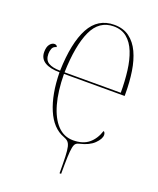

<svg xmlns="http://www.w3.org/2000/svg" viewBox="-167 -824 932 1133"><g transform="rotate(20 298.5 -257.0)"><path d="M347 210Q347 144 345.5 104.5Q344 65 339 45Q334 25 324 15.5Q314 6 297 0Q224 -27 184.5 -120Q145 -213 143 -350Q83 -350 50 -370.5Q17 -391 17 -432Q17 -464 30 -480.5Q43 -497 59 -497Q64 -497 69.5 -494.5Q75 -492 77 -484Q56 -479 50 -463Q44 -447 44 -430Q44 -391 70 -375.5Q96 -360 143 -360Q148 -536 198.5 -630Q249 -724 352 -724Q409 -724 447.5 -695.5Q486 -667 509 -617.5Q532 -568 542 -503Q552 -438 552 -364V-350H171Q172 -242 194 -163.5Q216 -85 256.5 -42.5Q297 0 355 0Q416 0 452.5 -30Q489 -60 506 -113Q512 -111 514.5 -104.5Q517 -98 517 -92Q517 -67 486.5 -37Q456 -7 398 6Q384 9 376 16.5Q368 24 364 44.5Q360 65 358.5 104.5Q357 144 357 210ZM524 -360Q524 -433 516 -497Q508 -561 488.5 -610Q469 -659 435.5 -686.5Q402 -714 352 -714Q261 -714 218.5 -622Q176 -530 171 -360Z"/></g></svg>

Font: Noto Serif Display ExtraCondensed Thin
Style: Regular
Weight: 100
Width: 2
Designer: Monotype Design Team
Foundry: Monotype Imaging Inc.
Version: Version 2.009